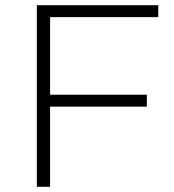

<svg xmlns="http://www.w3.org/2000/svg" viewBox="-20 -720 671 740"><path d="M122 0V-700H590V-654H173V0ZM167 -309V-355H546V-309Z"/></svg>

Font: Montserrat Thin Light
Style: Regular
Weight: 300
Version: Version 9.000